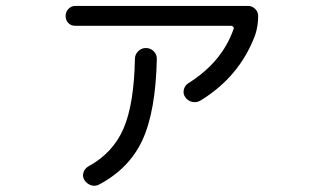

<svg xmlns="http://www.w3.org/2000/svg" viewBox="-20 -586 1040 633"><path d="M227.5 -501Q213.9 -501 205.1 -510.3Q196.3 -519.5 196.3 -533.2Q196.3 -546.9 205.6 -556.6Q214.8 -566.4 227.5 -566.4H798.8Q811.5 -566.4 821.3 -556.6Q831.1 -546.9 831.1 -533.2Q831.1 -500 821.3 -470.7Q770.5 -334 641.6 -254.9Q628.9 -247.1 614.3 -250Q599.6 -252.9 590.8 -265.6Q583 -276.4 585.9 -290Q588.9 -303.7 600.6 -311.5Q711.9 -380.9 750 -490.2Q752 -494.1 749 -497.6Q746.1 -501 742.2 -501ZM424.8 -391.6Q424.8 -406.2 435.5 -417Q446.3 -427.7 460.9 -427.7Q475.6 -427.7 486.3 -417.5Q497.1 -407.2 497.1 -391.6Q493.2 -218.8 449.7 -124.5Q406.2 -30.3 306.6 22.5Q293 29.3 279.3 24.4Q265.6 19.5 257.8 6.8Q251 -4.9 255.4 -18.1Q259.8 -31.2 272.5 -38.1Q352.5 -82 387.2 -162.1Q421.9 -242.2 424.8 -391.6Z"/></svg>

Font: Rounded-X Mgen+ 1mn regular
Style: Regular
Weight: 400
Designer: [Source Han Sans]
Ryoko NISHIZUKA  (kana & ideographs); Paul D. Hunt (Latin, Greek & Cyrillic); Wenlong ZHANG  (bopomofo
Version: Version 1.059.20150602